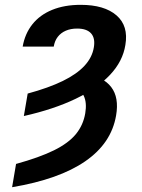

<svg xmlns="http://www.w3.org/2000/svg" viewBox="-20 -573 597 806"><path d="M80.1 -85.9 96.2 -180.2Q184.1 -204.1 243.2 -232.9Q302.2 -261.7 334.7 -296.9Q367.2 -332 374 -374.5Q380.4 -412.6 362.3 -432.9Q344.2 -453.1 303.7 -453.1Q276.9 -453.1 256.1 -444.1Q235.4 -435.1 222.4 -418.2Q209.5 -401.4 205.6 -377.4H75.2Q84.5 -431.2 115.7 -470.7Q147 -510.3 198.7 -531.5Q250.5 -552.7 318.8 -552.7Q418 -552.7 469 -508.5Q520 -464.4 506.3 -384.3Q495.6 -315.9 442.1 -259Q388.7 -202.1 297.4 -158.2Q206.1 -114.3 80.1 -85.9ZM289.1 -204.1 337.9 -261.7Q413.1 -251.5 446.8 -207.5Q480.5 -163.6 467.3 -87.9Q447.3 28.8 337.6 104.2Q228 179.7 30.8 212.9L47.4 115.2Q146 87.9 206.8 57.9Q267.6 27.8 298.6 -10Q329.6 -47.9 337.9 -97.7Q345.2 -141.6 332 -169.9Q318.8 -198.2 289.1 -204.1Z"/></svg>

Font: Inter 18pt SemiBold
Style: Italic
Weight: 600
Italic angle: -9.3988°
Designer: Rasmus Andersson
Foundry: rsms
Version: Version 4.001;git-66647c0bb